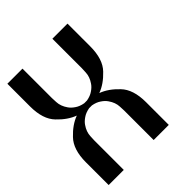

<svg xmlns="http://www.w3.org/2000/svg" viewBox="-166 -658 754 754"><g transform="rotate(-45 211.5 -281.0)"><path d="M83 -561.5H-1V-531.2V-484.4V-435.5C-1 -388 10.4 -352.5 33.2 -329.1C55.3 -305.7 78.8 -289.4 103.5 -280.3C78.8 -271.2 55.3 -254.9 33.2 -231.4C10.4 -208 -1 -172.5 -1 -125V-76.2V-29.3V1H83V-76.2V-163.1L84 -185.5C84.6 -201.2 90.2 -216.5 100.6 -231.4C105.8 -239.3 113.3 -246.4 123 -252.9C132.2 -259.4 143.9 -264 158.2 -266.6H162.1H166H169.9H173.8C188.2 -264 199.9 -259.4 209 -252.9C218.8 -246.4 226.2 -239.3 231.4 -231.4C241.9 -216.5 247.4 -201.2 248 -185.5L249 -163.1V-76.2V1H267.6H333V-29.3V-76.2V-125C333 -172.5 321.6 -208 298.8 -231.4C276.7 -254.9 253.3 -271.2 228.5 -280.3C253.3 -289.4 276.7 -305.7 298.8 -329.1C321.6 -352.5 333 -388 333 -435.5V-484.4V-531.2V-561.5H249V-484.4V-397.5L248 -375C247.4 -359.4 241.9 -344.1 231.4 -329.1C226.2 -321.3 218.8 -314.1 209 -307.6C199.9 -301.1 188.2 -296.5 173.8 -293.9H169.9H166H162.1H158.2C143.9 -296.5 132.2 -301.1 123 -307.6C113.3 -314.1 105.8 -321.3 100.6 -329.1C90.2 -344.1 84.6 -359.4 84 -375L83 -397.5V-484.4Z"/></g></svg>

Font: Cully Mac
Style: Regular
Weight: 400
Designer: Arif Nurcahyadi
Version: Version 1.0